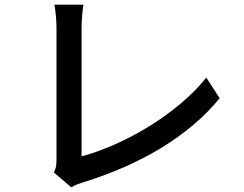

<svg xmlns="http://www.w3.org/2000/svg" viewBox="-20 -771 1040 819"><path d="M210 -35 284 28C303 16 322 11 334 7C577 -68 784 -189 917 -352L860 -440C734 -282 507 -152 328 -104C328 -166 328 -549 328 -651C328 -684 331 -720 336 -751H212C217 -728 221 -682 221 -650C221 -548 221 -159 221 -91C221 -70 220 -55 210 -35Z"/></svg>

Font: GenYoGothic2 TW M
Style: Regular
Weight: 500
Version: Version 2.100;PS 2.1;hotconv 16.6.51;makeotf.lib2.5.65220 DE